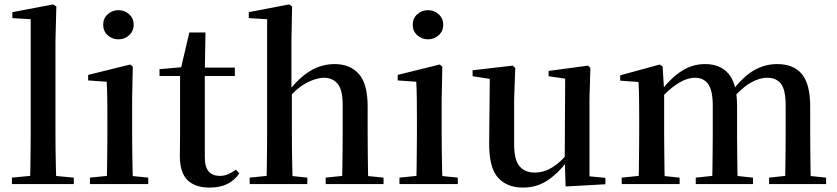

<svg xmlns="http://www.w3.org/2000/svg" viewBox="-20 -833 3790 869"><path d="M34 0V-29L148 -40H197L314 -29V0ZM116 0Q117 -34 117.5 -73.5Q118 -113 118.5 -154.5Q119 -196 119 -232V-746L36 -751V-778L220 -813L235 -804L231 -647V-232Q231 -196 231.5 -154.5Q232 -113 233 -73.5Q234 -34 235 0Z M387 0V-29L495 -40H544L651 -29V0ZM463 0Q464 -25 464.5 -66.5Q465 -108 465.5 -153Q466 -198 466 -232V-300Q466 -350 465.5 -388.5Q465 -427 463 -463L379 -469V-494L569 -541L581 -532L578 -385V-232Q578 -198 578.5 -153Q579 -108 580 -66.5Q581 -25 582 0ZM516 -655Q488 -655 467.5 -673.5Q447 -692 447 -721Q447 -750 467.5 -768.5Q488 -787 516 -787Q544 -787 564.5 -768.5Q585 -750 585 -721Q585 -692 564.5 -673.5Q544 -655 516 -655Z M851 -489V-527H1043V-489ZM929 16Q862 16 828 -18.5Q794 -53 794 -126Q794 -152 794.5 -173Q795 -194 795 -223V-489H702V-520L816 -530L797 -516L837 -686H910L907 -511V-500V-121Q907 -77 924.5 -57Q942 -37 974 -37Q995 -37 1011.5 -44Q1028 -51 1048 -65L1063 -48Q1042 -17 1009 -0.5Q976 16 929 16Z M1110 0V-29L1217 -40H1267L1371 -29V0ZM1186 0Q1187 -25 1187.5 -66.5Q1188 -108 1188.5 -153Q1189 -198 1189 -232V-746L1106 -751V-778L1288 -813L1302 -804L1299 -647V-430L1301 -417V-232Q1301 -198 1301.5 -153Q1302 -108 1303 -66.5Q1304 -25 1305 0ZM1454 0V-29L1559 -40H1609L1716 -29V0ZM1528 0Q1529 -25 1529.5 -66Q1530 -107 1530.5 -152Q1531 -197 1531 -232V-359Q1531 -427 1508 -454Q1485 -481 1446 -481Q1412 -481 1368.5 -458.5Q1325 -436 1275 -379L1251 -418H1284Q1336 -484 1386.5 -513.5Q1437 -543 1495 -543Q1564 -543 1604 -498.5Q1644 -454 1644 -351V-232Q1644 -197 1644.5 -152Q1645 -107 1645.5 -66Q1646 -25 1647 0Z M1788 0V-29L1896 -40H1945L2052 -29V0ZM1864 0Q1865 -25 1865.5 -66.5Q1866 -108 1866.5 -153Q1867 -198 1867 -232V-300Q1867 -350 1866.5 -388.5Q1866 -427 1864 -463L1780 -469V-494L1970 -541L1982 -532L1979 -385V-232Q1979 -198 1979.5 -153Q1980 -108 1981 -66.5Q1982 -25 1983 0ZM1917 -655Q1889 -655 1868.5 -673.5Q1848 -692 1848 -721Q1848 -750 1868.5 -768.5Q1889 -787 1917 -787Q1945 -787 1965.5 -768.5Q1986 -750 1986 -721Q1986 -692 1965.5 -673.5Q1945 -655 1917 -655Z M2347 16Q2274 16 2233.5 -29.5Q2193 -75 2194 -187L2197 -492L2223 -472L2119 -488V-515L2301 -536L2312 -525L2307 -385V-181Q2307 -109 2331.5 -80.5Q2356 -52 2400 -52Q2444 -52 2484.5 -78.5Q2525 -105 2557 -149L2586 -103H2547Q2509 -51 2459.5 -17.5Q2410 16 2347 16ZM2540 11 2536 -111V-113L2538 -477L2463 -488V-512L2642 -536L2652 -525L2648 -385V-35L2720 -28V1Z M2794 0V-29L2901 -40H2951L3056 -29V0ZM2870 0Q2871 -25 2871.5 -66.5Q2872 -108 2872.5 -153Q2873 -198 2873 -232V-302Q2873 -352 2872.5 -388.5Q2872 -425 2870 -462L2787 -468V-492L2966 -541L2979 -532L2986 -420V-417V-232Q2986 -198 2986.5 -153Q2987 -108 2987.5 -66.5Q2988 -25 2989 0ZM3129 0V-29L3233 -40H3284L3388 -29V0ZM3203 0Q3204 -25 3204.5 -66Q3205 -107 3205.5 -152Q3206 -197 3206 -232V-354Q3206 -423 3185.5 -452Q3165 -481 3126 -481Q3089 -481 3047 -454.5Q3005 -428 2960 -376L2953 -417H2968Q3014 -478 3063.5 -510.5Q3113 -543 3171 -543Q3241 -543 3278.5 -498Q3316 -453 3316 -353V-232Q3316 -197 3316.5 -152Q3317 -107 3317.5 -66Q3318 -25 3319 0ZM3461 0V-29L3562 -40H3614L3719 -29V0ZM3533 0Q3534 -25 3534.5 -66Q3535 -107 3535.5 -152Q3536 -197 3536 -232V-354Q3536 -426 3515 -453.5Q3494 -481 3453 -481Q3416 -481 3375.5 -457.5Q3335 -434 3290 -380L3281 -425H3297Q3344 -487 3393 -515Q3442 -543 3497 -543Q3572 -543 3609.5 -497.5Q3647 -452 3647 -351V-232Q3647 -197 3647.5 -152Q3648 -107 3648.5 -66Q3649 -25 3650 0Z"/></svg>

Font: Noto Serif TC ExtraLight SemiBold
Style: Regular
Weight: 600
Version: Version 2.003-H1;hotconv 1.1.1;makeotfexe 2.6.0